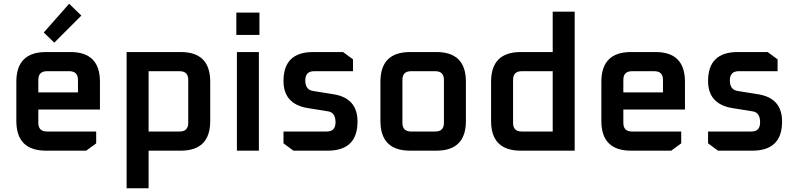

<svg xmlns="http://www.w3.org/2000/svg" viewBox="-20 -802 4238 1022"><path d="M67 -158V-367Q67 -525 225 -525H355Q512 -525 512 -367V-219H184V-148Q184 -102 230 -102H492V-39L439 0H225Q67 0 67 -158ZM184 -310H395V-377Q395 -423 349 -423H230Q184 -423 184 -377ZM213 -629 348 -782 413 -719 269 -575Z M654 200V-525H942Q1099 -525 1099 -367V-158Q1099 0 942 0H771V200ZM771 -102H936Q982 -102 982 -148V-377Q982 -423 936 -423H771Z M1238 -616V-735H1361V-616ZM1241 0V-525H1358V0Z M1489 -39V-102H1720Q1766 -102 1766 -151Q1766 -202 1728 -209L1616 -227Q1489 -249 1489 -371Q1489 -525 1647 -525H1806L1859 -486V-423H1652Q1605 -423 1605 -374Q1605 -325 1645 -318L1757 -300Q1883 -279 1883 -155Q1883 0 1724 0H1542Z M2005 -158V-367Q2005 -525 2163 -525H2303Q2460 -525 2460 -367V-158Q2460 0 2303 0H2163Q2005 0 2005 -158ZM2122 -148Q2122 -102 2168 -102H2297Q2343 -102 2343 -148V-377Q2343 -423 2297 -423H2168Q2122 -423 2122 -377Z M2594 -158V-367Q2594 -525 2752 -525H2922V-740H3039V0H2752Q2594 0 2594 -158ZM2711 -148Q2711 -102 2757 -102H2922V-423H2757Q2711 -423 2711 -377Z M3181 -158V-367Q3181 -525 3339 -525H3469Q3626 -525 3626 -367V-219H3298V-148Q3298 -102 3344 -102H3606V-39L3553 0H3339Q3181 0 3181 -158ZM3298 -310H3509V-377Q3509 -423 3463 -423H3344Q3298 -423 3298 -377Z M3749 -39V-102H3980Q4026 -102 4026 -151Q4026 -202 3988 -209L3876 -227Q3749 -249 3749 -371Q3749 -525 3907 -525H4066L4119 -486V-423H3912Q3865 -423 3865 -374Q3865 -325 3905 -318L4017 -300Q4143 -279 4143 -155Q4143 0 3984 0H3802Z"/></svg>

Font: Oxanium SemiBold
Style: Regular
Weight: 600
Designer: Severin Meyer
Version: Version 2.000